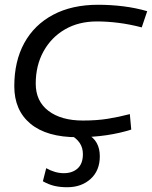

<svg xmlns="http://www.w3.org/2000/svg" viewBox="-20 -566 638 806"><path d="M305 10Q176 10 108 -46.5Q40 -103 40 -204Q40 -309 82 -385.5Q124 -462 203 -504Q282 -546 392 -546Q445 -546 497.5 -539.5Q550 -533 598 -519L575 -451Q525 -464 478 -470Q431 -476 387 -476Q310 -476 252.5 -442.5Q195 -409 162.5 -350Q130 -291 130 -215Q130 -141 183.5 -100.5Q237 -60 328 -60Q387 -60 433 -67.5Q479 -75 525 -87L531 -22Q484 -7 427.5 1.5Q371 10 305 10ZM160 195 174 140Q211 161 248 161Q284 161 306 141Q328 121 328 81Q328 54 314.5 34Q301 14 271 -3H347Q399 25 399 90Q399 150 360.5 185Q322 220 262 220Q233 220 209 214.5Q185 209 160 195Z"/></svg>

Font: Georama Extended
Style: Italic
Weight: 400
Width: 7
Italic angle: -9°
Designer: Jean-Baptiste Levee
Foundry: Production Type
Version: Version 1.000